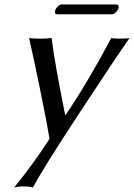

<svg xmlns="http://www.w3.org/2000/svg" viewBox="-20 -602 600 859"><path d="M480.5 -538.1H236.3Q223.1 -538.1 226.6 -553.2Q228.5 -562.5 237.5 -572.3Q246.6 -582 254.9 -582H499.5Q513.7 -582 510.7 -567.9Q508.8 -558.1 499.3 -548.1Q489.7 -538.1 480.5 -538.1ZM109.9 -432.1Q123 -429.2 161.1 -429.2Q197.3 -429.2 210.9 -432.1Q222.7 -331.1 271.5 -87.4H273.4Q370.6 -230 478 -432.1Q487.3 -429.2 516.1 -429.2Q549.3 -429.2 559.6 -432.1Q498 -344.2 333.7 -94Q169.4 156.2 127.4 236.8Q111.8 231.9 79.6 231.9Q61 231.9 43.5 236.8Q130.9 128.9 201.7 19Q190.9 -47.4 159.2 -202.6Q127.4 -357.9 109.9 -432.1Z"/></svg>

Font: Linux Biolinum
Style: Italic
Weight: 400
Italic angle: -12°
Designer: Philipp H. Poll
Foundry: Philipp H. Poll
Version: Version 1.1.3 ; ttfautohint (v0.9)